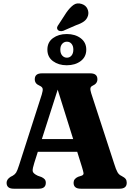

<svg xmlns="http://www.w3.org/2000/svg" viewBox="-20 -1145 814 1165"><path d="M258 -36Q258 0 215 0H63Q20 0 20 -36Q20 -56.5 44 -72L57.5 -79Q70.5 -86.5 77.8 -97.8Q85 -109 95.5 -142L233.5 -571.5Q241 -596 238.8 -607Q236.5 -618 218.5 -626Q191 -637.5 191 -664Q191 -700 234.5 -700H527.5Q571 -700 571 -664Q571 -638 543 -625.5Q530.5 -620 528.8 -610Q527 -600 533 -580.5L673 -151Q683.5 -117 692.5 -100.8Q701.5 -84.5 717.5 -77.5Q736 -68 742.5 -59Q749 -50 749 -36Q749 0 705.5 0H470Q426.5 0 426.5 -36Q426.5 -60 453.5 -72L476.5 -79.5Q488.5 -84.5 486.8 -95.2Q485 -106 478 -129.5L448.5 -224H209.5L188 -156.5Q177 -122.5 178.2 -107.5Q179.5 -92.5 209.5 -78.5L231 -71Q243.5 -65.5 250.8 -57.5Q258 -49.5 258 -36ZM234 -301H424L330 -601ZM382.5 -1068.5Q403.5 -1098.5 425.2 -1114.5Q447 -1130.5 475.5 -1121Q500.5 -1113 510.2 -1092Q520 -1071 514 -1050Q507.5 -1028.5 490 -1015.5Q472.5 -1002.5 441.5 -992L363.5 -958Q353.5 -955 344 -956.5Q334.5 -958 329.5 -965Q324.5 -972.5 327 -980.5Q329.5 -988.5 335.5 -996ZM385 -749Q335.5 -749 301.5 -774Q267.5 -799 267.5 -844Q267.5 -889 301.5 -913.8Q335.5 -938.5 385 -938.5Q436 -938.5 469.8 -913Q503.5 -887.5 503.5 -844Q503.5 -800 469.8 -774.5Q436 -749 385 -749ZM386 -892Q369 -892 357.5 -879.2Q346 -866.5 346 -844Q346 -821 357.5 -808Q369 -795 386 -795Q403.5 -795 414.2 -808.2Q425 -821.5 425 -844Q425 -866 414.2 -879Q403.5 -892 386 -892Z"/></svg>

Font: Fraunces 9pt S050
Style: Bold
Weight: 700
Version: Version 1.000; ttfautohint (v1.8.3)